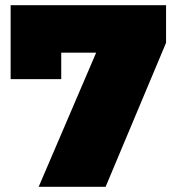

<svg xmlns="http://www.w3.org/2000/svg" viewBox="-20 -720 685 740"><path d="M129 0 393 -616 456 -517H124L216 -624V-415H21V-700H620V-555L387 0Z"/></svg>

Font: MOST Montserrat Black
Style: Regular
Weight: 900
Designer: Julieta Ulanovsky
Foundry: Julieta Ulanovsky
Version: Version 8.000;March 11, 2024;FontCreator 15.0.0.2926 64-bit